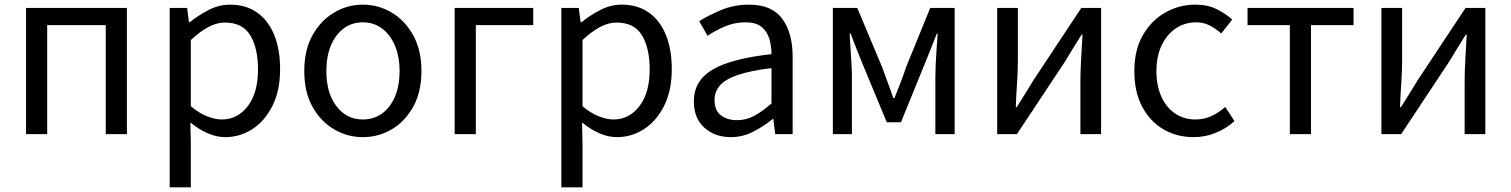

<svg xmlns="http://www.w3.org/2000/svg" viewBox="-20 -577 6502 826"><path d="M92 0V-543H526V0H435V-469H183V0Z M710 229V-543H785L793 -481H796Q833 -511 877.5 -534Q922 -557 969 -557Q1039 -557 1087 -522.5Q1135 -488 1160 -426Q1185 -364 1185 -280Q1185 -187 1152 -121.5Q1119 -56 1065.5 -21.5Q1012 13 949 13Q912 13 874 -3.5Q836 -20 799 -50L801 45V229ZM934 -63Q1002 -63 1046 -120.5Q1090 -178 1090 -279Q1090 -369 1057 -424.5Q1024 -480 947 -480Q913 -480 877 -461Q841 -442 801 -405V-120Q838 -89 872.5 -76Q907 -63 934 -63Z M1541 13Q1475 13 1417.5 -20.5Q1360 -54 1324.5 -117.5Q1289 -181 1289 -271Q1289 -362 1324.5 -425.5Q1360 -489 1417.5 -523Q1475 -557 1541 -557Q1608 -557 1665 -523Q1722 -489 1757.5 -425.5Q1793 -362 1793 -271Q1793 -181 1757.5 -117.5Q1722 -54 1665 -20.5Q1608 13 1541 13ZM1541 -63Q1612 -63 1655.5 -120Q1699 -177 1699 -271Q1699 -334 1679 -381Q1659 -428 1623.5 -454.5Q1588 -481 1541 -481Q1494 -481 1458.5 -454.5Q1423 -428 1403.5 -381Q1384 -334 1384 -271Q1384 -177 1427.5 -120Q1471 -63 1541 -63Z M1936 0V-543H2274V-469H2027V0Z M2395 229V-543H2470L2478 -481H2481Q2518 -511 2562.5 -534Q2607 -557 2654 -557Q2724 -557 2772 -522.5Q2820 -488 2845 -426Q2870 -364 2870 -280Q2870 -187 2837 -121.5Q2804 -56 2750.5 -21.5Q2697 13 2634 13Q2597 13 2559 -3.5Q2521 -20 2484 -50L2486 45V229ZM2619 -63Q2687 -63 2731 -120.5Q2775 -178 2775 -279Q2775 -369 2742 -424.5Q2709 -480 2632 -480Q2598 -480 2562 -461Q2526 -442 2486 -405V-120Q2523 -89 2557.5 -76Q2592 -63 2619 -63Z M3124 13Q3056 13 3010.5 -27.5Q2965 -68 2965 -141Q2965 -230 3045.5 -277.5Q3126 -325 3299 -344Q3299 -379 3289.5 -410.5Q3280 -442 3256 -461.5Q3232 -481 3187 -481Q3140 -481 3098 -463Q3056 -445 3024 -423L2988 -486Q3026 -510 3081.5 -533.5Q3137 -557 3202 -557Q3301 -557 3345.5 -496Q3390 -435 3390 -334V0H3315L3307 -65H3304Q3265 -33 3219.5 -10Q3174 13 3124 13ZM3150 -60Q3190 -60 3224.5 -78.5Q3259 -97 3299 -132V-284Q3208 -273 3154 -254.5Q3100 -236 3077 -209Q3054 -182 3054 -147Q3054 -101 3082 -80.5Q3110 -60 3150 -60Z M3563 0V-543H3668L3775 -288Q3787 -254 3799.5 -221Q3812 -188 3823 -155H3828Q3841 -188 3854 -221Q3867 -254 3878 -288L3982 -543H4087V0H4004V-245Q4004 -269 4005.5 -302Q4007 -335 4009.5 -369.5Q4012 -404 4014 -432H4010Q3998 -400 3984.5 -367Q3971 -334 3959 -304L3856 -51H3795L3690 -304Q3678 -334 3664.5 -367.5Q3651 -401 3640 -432H3635Q3637 -404 3639 -369.5Q3641 -335 3643 -302Q3645 -269 3645 -245V0Z M4270 0V-543H4359V-316Q4359 -273 4355.5 -221Q4352 -169 4350 -116H4354Q4370 -141 4390.5 -174Q4411 -207 4426 -232L4632 -543H4717V0H4628V-227Q4628 -270 4631 -322.5Q4634 -375 4637 -428H4633Q4617 -403 4596.5 -369.5Q4576 -336 4561 -311L4355 0Z M5115 13Q5043 13 4985.5 -20.5Q4928 -54 4894 -117.5Q4860 -181 4860 -271Q4860 -362 4896.5 -425.5Q4933 -489 4993 -523Q5053 -557 5122 -557Q5175 -557 5213.5 -538Q5252 -519 5281 -493L5234 -433Q5210 -454 5184 -467.5Q5158 -481 5126 -481Q5077 -481 5038 -454.5Q4999 -428 4977 -381Q4955 -334 4955 -271Q4955 -209 4976 -162Q4997 -115 5035 -89Q5073 -63 5123 -63Q5161 -63 5193.5 -78.5Q5226 -94 5251 -117L5291 -56Q5254 -23 5209 -5Q5164 13 5115 13Z M5529 0V-469H5347V-543H5803V-469H5620V0Z M5923 0V-543H6012V-316Q6012 -273 6008.5 -221Q6005 -169 6003 -116H6007Q6023 -141 6043.5 -174Q6064 -207 6079 -232L6285 -543H6370V0H6281V-227Q6281 -270 6284 -322.5Q6287 -375 6290 -428H6286Q6270 -403 6249.5 -369.5Q6229 -336 6214 -311L6008 0Z"/></svg>

Font: Source Han Sans SC
Style: Regular
Weight: 400
Designer: Ryoko NISHIZUKA 西塚涼子 (kana, bopomofo & ideographs); Paul D. Hunt (Latin, Greek & Cyrillic); Sandoll Communications 산돌커뮤니
Foundry: Adobe
Version: Version 2.002;hotconv 1.0.116;makeotfexe 2.5.65601; ttfautoh